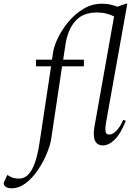

<svg xmlns="http://www.w3.org/2000/svg" viewBox="-141 -770 724 1030"><path d="M-79 240Q-101 240 -111 231.5Q-121 223 -121 214Q-121 210 -116 200L-103 170H-99L-83 179Q-73 184 -61.5 186Q-50 188 -38 188Q4 188 31 138Q58 88 72 -10L133 -414H52V-450H138L144 -490Q149 -524 170.5 -568Q192 -612 226.5 -653.5Q261 -695 306.5 -722.5Q352 -750 406 -750Q431 -750 451 -745.5Q471 -741 489 -734L533 -750H542L429 -119Q422 -79 425.5 -63.5Q429 -48 444 -48Q463 -48 483 -68Q503 -88 520 -127L534 -122Q506 -52 474.5 -21Q443 10 410 10Q381 10 369 -14.5Q357 -39 366 -92L471 -682Q450 -692 428.5 -697.5Q407 -703 379 -703Q303 -703 262.5 -656.5Q222 -610 210 -530L198 -450H309V-414H192L134 -27Q129 7 110.5 52.5Q92 98 63 141Q34 184 -2 212Q-38 240 -79 240Z"/></svg>

Font: Spectral Light
Style: Italic
Weight: 300
Italic angle: -10°
Designer: Jean-Baptiste Levee
Foundry: Production Type
Version: Version 2.001